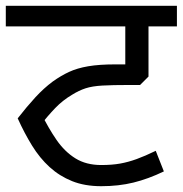

<svg xmlns="http://www.w3.org/2000/svg" viewBox="-27 -642 630 662"><path d="M322 0Q265 0 221.5 -17.5Q178 -35 144 -66Q110 -97 83.5 -140Q57 -183 34 -234Q66 -275 95 -306.5Q124 -338 155 -361Q183 -381 211 -394Q239 -407 277 -413.5Q315 -420 370 -420H405V-551H-7V-622H583V-551H485V-378L456 -349H419Q361 -349 326 -347Q291 -345 268 -337.5Q245 -330 221 -315Q189 -296 163.5 -269.5Q138 -243 107 -204L114 -253Q140 -200 168 -159.5Q196 -119 233 -96Q270 -73 322 -73Q359 -73 387 -78Q415 -83 444 -93.5Q473 -104 510 -122L538 -51Q484 -25 433 -12.5Q382 0 322 0Z"/></svg>

Font: gurmukhi25
Style: Book
Weight: 400
Designer: Jelle Bosma - Monotype Design Team
Foundry: Monotype Imaging Inc.
Version: Version 2.003